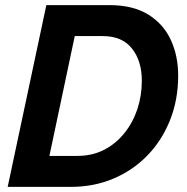

<svg xmlns="http://www.w3.org/2000/svg" viewBox="-20 -730 732 750"><path d="M161 -710H408Q499 -710 558.5 -673.5Q618 -637 647 -574.5Q676 -512 676 -435Q676 -341 644.5 -261.5Q613 -182 556.5 -123.5Q500 -65 423.5 -32.5Q347 0 257 0H10ZM282 -121Q340 -121 386 -144.5Q432 -168 465.5 -209.5Q499 -251 516.5 -303.5Q534 -356 534 -415Q534 -492 495.5 -540.5Q457 -589 382 -589H272L173 -121Z"/></svg>

Font: Raleway
Style: Bold Italic
Weight: 700
Italic angle: -12°
Designer: Matt McInerney, Pablo Impallari, Rodrigo Fuenzalida
Foundry: Matt McInerney, Pablo Impallari, Rodrigo Fuenzalida
Version: Version 4.101;RELEASE